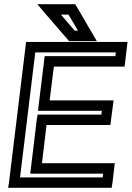

<svg xmlns="http://www.w3.org/2000/svg" viewBox="-20 -875 631 920"><path d="M519 0 527 -68 530 -93H505H181L203 -276H484H509L512 -301L521 -369L524 -394H499H218L238 -556H552H577L580 -581L588 -649L591 -674H566H130H105L102 -649L23 0L19 25H44H490H515L519 0ZM472 -25H76L149 -624H535L533 -606H219H194L191 -581L165 -369L162 -344H187H468L466 -326H185H160L156 -301L128 -68L125 -43H150H474L472 -25ZM421 -717 347 -844 340 -855H327H218H159L195 -812L305 -685L311 -678H322H396H444L421 -717ZM354 -728H338L272 -805H308L354 -728Z"/></svg>

Font: Gamestation Display Outline
Style: Italic
Weight: 400
Designer: Jonas Hecksher
Foundry: Jonas Hecksher, Playtypeª, e-types AS
Version: Version 1.003